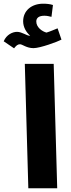

<svg xmlns="http://www.w3.org/2000/svg" viewBox="-75 -1017 385 1037"><path d="M1 -756C12 -770 20 -778 33 -778C46 -778 68 -757 106 -757C142 -757 237 -792 257 -803L236 -864C218 -857 199 -848 176 -841C153 -847 121 -869 121 -901C121 -921 136 -932 165 -932C179 -932 190 -929 203 -926L211 -990C196 -995 177 -997 158 -997C96 -997 50 -960 50 -902C50 -871 66 -843 88 -824H85C69 -824 44 -845 17 -845C-7 -845 -40 -830 -55 -794ZM78 0H234L215 -672H59Z"/></svg>

Font: Noto Sans Arabic UI SmCn XBd
Style: Regular
Weight: 800
Width: 4
Designer: Monotype Design Team, Nadine Chahine and Nizar Qandah
Foundry: Monotype Imaging Inc.
Version: Version 2.010